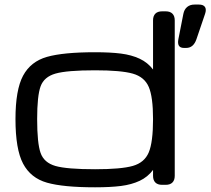

<svg xmlns="http://www.w3.org/2000/svg" viewBox="-20 -799 910 830"><path d="M46.9 -284.2Q46.9 -410.6 79.8 -471.9Q112.8 -533.2 183.3 -553.2Q253.9 -573.2 391.1 -573.2Q457 -573.2 502.9 -567.4Q548.8 -561.5 583.7 -545.2Q618.7 -528.8 641.6 -498.5V-64.5Q618.7 -33.7 583.7 -17.3Q548.8 -1 503.2 4.9Q457.5 10.7 391.1 10.7Q253.4 10.7 183.1 -9.3Q112.8 -29.3 79.8 -91.6Q46.9 -153.8 46.9 -284.2ZM391.1 -495.1Q270 -495.1 220.2 -481Q170.4 -466.8 155.5 -425.8Q140.6 -384.8 140.6 -284.2Q140.6 -179.7 155.5 -137.7Q170.4 -95.7 219.7 -81.5Q269 -67.4 391.1 -67.4Q503.9 -67.4 554.2 -81.8Q604.5 -96.2 623 -140.1Q641.6 -184.1 641.6 -284.2Q641.6 -380.4 623 -423.3Q604.5 -466.3 554 -480.7Q503.4 -495.1 391.1 -495.1ZM641.6 -39.1V-710.9Q641.6 -730 651.6 -740Q661.6 -750 680.7 -750H696.3Q715.3 -750 725.3 -740Q735.4 -730 735.4 -710.9V-39.1Q735.4 -20 725.3 -10Q715.3 0 696.3 0H680.7Q661.6 0 651.6 -10Q641.6 -20 641.6 -39.1ZM821.1 -779.3H839.6Q859.2 -779.3 866.1 -768.8Q873.1 -758.3 866.4 -738.8L829.2 -629.4Q816.2 -591.8 785 -591.8H775.2Q744 -591.8 751.1 -629.4L772.6 -738.8Q776.4 -758.3 789 -768.8Q801.5 -779.3 821.1 -779.3Z"/></svg>

Font: Gyrochrome
Style: Regular
Weight: 400
Designer: David Moles
Foundry: David Moles
Version: Version 1.005;Glyphs 3.2.3 (3260)